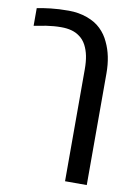

<svg xmlns="http://www.w3.org/2000/svg" viewBox="-96 -702 705 1003"><g transform="rotate(10 256.5 -200.5)"><path d="M295.9 -480Q281.7 -506.8 258.8 -522.5Q223.6 -548.8 162.6 -548.8Q123.5 -548.8 83 -542.5Q75.7 -541.5 40 -534.7L18.6 -530.8V-624.5Q44.9 -630.4 90.8 -635.7Q131.8 -640.6 186.5 -640.6Q238.3 -640.6 283.7 -624.3Q329.1 -607.9 357.4 -580.1Q386.7 -551.8 403.3 -514.6Q436.5 -445.8 436.5 -352.5V240.2H321.3V-353.5Q321.3 -393.6 315.2 -424.1Q309.1 -454.6 295.9 -480Z"/></g></svg>

Font: Viking Open Sans Light
Style: Bold
Weight: 600
Foundry: Ascender Corporation
Version: Version 2.001